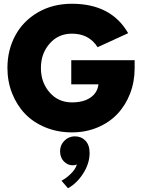

<svg xmlns="http://www.w3.org/2000/svg" viewBox="-20 -692 780 1021"><path d="M359 -372H696V-329Q696 -257.5 672 -195Q648 -132.5 605 -86.8Q562 -41 499.2 -14.5Q436.5 12 362.5 12Q286.5 12 221.8 -14.5Q157 -41 113 -87Q69 -133 44.2 -196Q19.5 -259 19.5 -330.5Q19.5 -426 61.5 -503.5Q103.5 -581 182.2 -626.5Q261 -672 362.5 -672Q571.5 -672 661.5 -515.5L499 -441Q453.5 -513 362.5 -513Q290 -513 243.8 -460Q197.5 -407 197.5 -330.5Q197.5 -253.5 243.8 -200.5Q290 -147.5 362.5 -147.5Q424 -147.5 461.2 -173.2Q498.5 -199 503.5 -243.5H359ZM378 33Q412 33 434.2 56Q456.5 79 456.5 121.5Q456.5 176.5 422.8 229.8Q389 283 341.5 309L307 269Q332 256 356.5 232.2Q381 208.5 389 182.5Q380.5 187 366.5 187Q339.5 187 319.5 166.2Q299.5 145.5 299.5 111.5Q299.5 79 322.8 56Q346 33 378 33Z"/></svg>

Font: League Spartan ExtraBold
Style: Regular
Weight: 800
Foundry: The League of Moveable Type
Version: Version 2.002